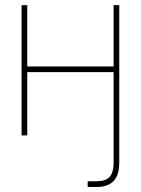

<svg xmlns="http://www.w3.org/2000/svg" viewBox="-20 -536 558 760"><path d="M440.4 -250.5H80.1V-272.9H440.4ZM87.9 0H65.4V-515.6H87.9ZM452.1 0H429.7V-515.6H452.1ZM327.1 204.1V181.6H362.3Q397.9 181.6 413.8 164.3Q429.7 147 429.7 107.4V0H452.1V107.4Q452.1 156.7 429.9 180.4Q407.7 204.1 362.3 204.1Z"/></svg>

Font: Intratopia Thin
Style: Regular
Weight: 100
Designer: Rasmus Andersson
Foundry: rsms
Version: Version 3.000;Glyphs 3.2.3 (3260)